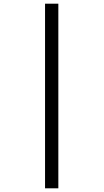

<svg xmlns="http://www.w3.org/2000/svg" viewBox="-20 -780 563 1040"><path d="M224 240H296V-760H224Z"/></svg>

Font: Noto Serif Display SemiCondensed ExtraBold
Style: Italic
Weight: 800
Width: 4
Italic angle: -12°
Designer: Monotype Design Team
Foundry: Monotype Imaging Inc.
Version: Version 2.009